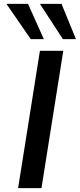

<svg xmlns="http://www.w3.org/2000/svg" viewBox="-20 -966 410 986"><path d="M73 0 185 -705H305L193 0ZM303 -765 185 -946H296L370 -765ZM138 -765 13 -946H124L205 -765Z"/></svg>

Font: Nunito Sans 10pt Expanded SemiBold
Style: Italic
Weight: 600
Width: 7
Italic angle: -9°
Designer: Vernon Adams
Foundry: Vernon Adams
Version: Version 3.101;gftools[0.9.27]